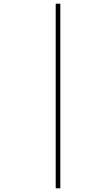

<svg xmlns="http://www.w3.org/2000/svg" viewBox="-20 -780 575 1041"><path d="M282 241V-760H307V241Z"/></svg>

Font: Noto Sans Thin
Style: Italic
Weight: 100
Italic angle: -12°
Designer: Monotype Design Team
Foundry: Monotype Imaging Inc.
Version: Version 2.013; ttfautohint (v1.8.4.7-5d5b)